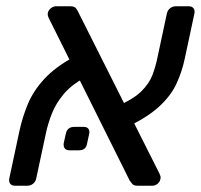

<svg xmlns="http://www.w3.org/2000/svg" viewBox="-20 -591 639 611"><path d="M417.3 0Q405.6 0 400.9 -5.8Q396.3 -11.7 392.6 -16.5L135.8 -532.3Q130.4 -542.6 132.4 -550.6Q134.4 -558.8 142 -564.9Q149.6 -571 157.8 -571H204.5Q216.4 -571 221.3 -565.1Q226.3 -559.1 228.3 -554.1L487.4 -38.7Q490.2 -32.3 491 -28.1Q491.7 -24 490.1 -20.4Q488.9 -12.2 481.3 -6.1Q473.7 0 465.5 0ZM27.3 0Q17.1 0 12.3 -6.6Q7.6 -13.1 9.6 -23.3L41.5 -172.6Q51.4 -218.7 68.9 -260.5Q86.4 -302.3 121 -339.8Q155.6 -377.4 214.9 -409.8L247.3 -342.6Q205.7 -319.7 181.5 -290.2Q157.3 -260.8 145.1 -229.5Q132.9 -198.3 126.6 -169.3L95.3 -23.3Q93.3 -12.7 85.3 -6.4Q77.4 0 67.2 0ZM375.5 -182.7 349.5 -251.7Q403.6 -274.7 429.2 -299.8Q454.7 -325 465.1 -352.3Q475.4 -379.6 481.5 -409.9L511 -547.7Q513.2 -558.3 521.2 -564.6Q529.1 -571 539.3 -571H581.1Q591.2 -571 596 -564.4Q600.8 -557.9 598.6 -547.7L568.1 -405.1Q559.3 -362.8 541.3 -324.1Q523.4 -285.4 484.9 -250.5Q446.5 -215.5 375.5 -182.7ZM200.7 -112.7Q190.7 -112.7 186.2 -118.7Q181.6 -124.7 182.7 -134.7L189.4 -165.2Q194.1 -187.2 216.2 -187.2H246.7Q256.7 -187.2 261.3 -181.2Q265.9 -175.2 263.9 -165.2L257.2 -134.7Q253.9 -112.7 231.2 -112.7Z"/></svg>

Font: Rubik Light
Style: Italic
Weight: 300
Italic angle: -12°
Designer: Hubert and Fischer
Foundry: Hubert and Fischer
Version: Version 2.300;gftools[0.9.30]